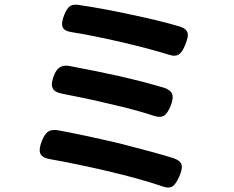

<svg xmlns="http://www.w3.org/2000/svg" viewBox="-20 -789 1020 836"><path d="M686 22Q586 -12 444 -45Q311 -76 198 -96Q162 -102 155 -122Q148 -140 163 -177Q174 -204 188 -215Q204 -226 231 -222Q336 -203 499 -165Q664 -123 736 -100Q767 -89 771 -70Q775 -53 760 -19Q746 12 732 22Q714 33 686 22ZM649 -285Q575 -310 456 -337Q361 -360 251 -381Q217 -387 209 -406Q201 -423 214 -458Q224 -485 239 -495Q255 -506 281 -502Q408 -478 497 -458Q603 -434 694 -407Q724 -397 730 -378Q736 -360 723 -328Q710 -296 695 -286Q678 -275 649 -285ZM715 -551Q624 -579 507 -606Q376 -636 292 -649Q258 -654 252 -673Q246 -690 260 -725Q271 -751 282 -760Q295 -771 319 -768Q423 -753 548 -726Q681 -698 761 -674Q792 -665 797 -645Q801 -629 787 -595Q774 -562 760 -553Q744 -541 715 -551Z"/></svg>

Font: GenSenRounded2 TW B
Style: Regular
Weight: 700
Version: Version 2.000;PS 2;hotconv 16.6.51;makeotf.lib2.5.65220 DEVE